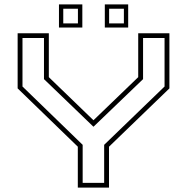

<svg xmlns="http://www.w3.org/2000/svg" viewBox="-20 -851 848 871"><path d="M333 0V-185.5L60 -450V-700H201.5V-501L404 -305.5L607 -501V-700H748.5V-450L474.5 -185.5V0ZM355 -21.5H452.5V-194L726.5 -458.5V-678.5H629V-492L404.5 -276.5H403.5L179.5 -492V-678.5H82V-458.5L355 -194ZM455.5 -726V-831H561.5V-726ZM247.5 -726V-831H353.5V-726ZM267 -745H333.5V-811.5H267ZM475 -745H542V-811.5H475Z"/></svg>

Font: Tourney Expanded ExtraLight
Style: Regular
Weight: 200
Width: 7
Designer: Tyler Finck
Foundry: Etcetera Type Co
Version: Version 1.010; ttfautohint (v1.8.3)